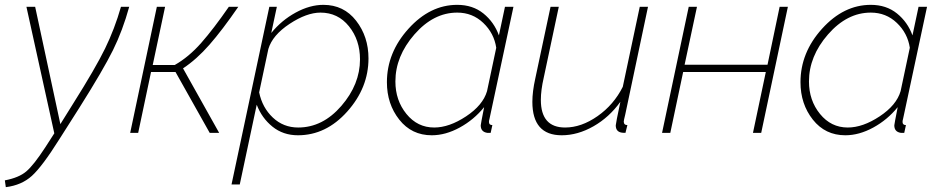

<svg xmlns="http://www.w3.org/2000/svg" viewBox="-57 -548 3878 792"><path d="M-37 196Q21 185 51.5 159Q82 133 129 61L167 2L52 -520H88L192 -36L245 -121Q337 -267 376.5 -348Q416 -429 442 -520H476Q449 -422 409 -341Q369 -260 270 -103L188 26Q117 139 74.5 177.5Q32 216 -33 224Z M480 0 590 -520H624L573 -280H664Q722 -313 773 -371Q824 -429 887 -520H926Q860 -424 807 -363.5Q754 -303 698 -266L847 0H808L667 -251H566L513 0Z M1054 -520H1085L1062 -412Q1104 -464 1162.5 -496Q1221 -528 1277 -528Q1361 -528 1412 -462.5Q1463 -397 1463 -307Q1463 -186 1375.5 -88Q1288 10 1172 10Q1111 10 1067 -25.5Q1023 -61 1002 -116L932 213H898ZM1428 -303Q1428 -383 1382.5 -439.5Q1337 -496 1265 -496Q1208 -496 1137.5 -449.5Q1067 -403 1050 -346L1012 -167Q1025 -104 1068.5 -63Q1112 -22 1173 -22Q1274 -22 1351 -111Q1428 -200 1428 -303Z M1539 -209Q1539 -331 1628 -429.5Q1717 -528 1829 -528Q1893 -528 1937 -492.5Q1981 -457 2001 -402L2026 -520H2061L1962 -57Q1960 -51 1960 -45Q1960 -32 1974 -32L1967 0H1953Q1926 -4 1926 -31Q1926 -35 1940 -106Q1898 -54 1839.5 -22Q1781 10 1724 10Q1641 10 1590 -54.5Q1539 -119 1539 -209ZM1952 -172 1990 -351Q1981 -411 1936.5 -453.5Q1892 -496 1829 -496Q1731 -496 1652.5 -406Q1574 -316 1574 -212Q1574 -134 1619.5 -78Q1665 -22 1734 -22Q1796 -22 1865.5 -68Q1935 -114 1952 -172Z M2139 -128Q2139 -170 2151 -224L2214 -520H2248L2186 -228Q2174 -176 2174 -136Q2174 -22 2274 -22Q2341 -22 2408 -69Q2475 -116 2512 -190L2582 -520H2616L2522 -75Q2516 -51 2516 -47Q2516 -32 2531 -32L2523 0Q2511 0 2507 -1Q2483 -5 2483 -31Q2483 -38 2502 -128Q2456 -64 2391 -27Q2326 10 2260 10Q2139 10 2139 -128Z M2674 0 2784 -520H2818L2767 -281H3109L3159 -520H3193L3083 0H3049L3102 -251H2761L2708 0Z M3245 -209Q3245 -331 3334 -429.5Q3423 -528 3535 -528Q3599 -528 3643 -492.5Q3687 -457 3707 -402L3732 -520H3767L3668 -57Q3666 -51 3666 -45Q3666 -32 3680 -32L3673 0H3659Q3632 -4 3632 -31Q3632 -35 3646 -106Q3604 -54 3545.5 -22Q3487 10 3430 10Q3347 10 3296 -54.5Q3245 -119 3245 -209ZM3658 -172 3696 -351Q3687 -411 3642.5 -453.5Q3598 -496 3535 -496Q3437 -496 3358.5 -406Q3280 -316 3280 -212Q3280 -134 3325.5 -78Q3371 -22 3440 -22Q3502 -22 3571.5 -68Q3641 -114 3658 -172Z"/></svg>

Font: Raleway-v4020 ExtraLight
Style: Italic
Weight: 275
Italic angle: -12°
Designer: Matt McInerney, Pablo Impallari, Rodrigo Fuenzalida
Foundry: Matt McInerney, Pablo Impallari, Rodrigo Fuenzalida
Version: Version 4.020;PS 004.020;hotconv 1.0.88;makeotf.lib2.5.64775